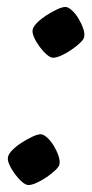

<svg xmlns="http://www.w3.org/2000/svg" viewBox="-20 -532 264 552"><path d="M62 0Q54 0 43.5 -9Q33 -18 23 -31.5Q13 -45 7 -58.5Q1 -72 3 -81Q5 -90 16 -101Q27 -112 42.5 -122Q58 -132 73 -139Q88 -146 97 -146Q105 -146 115.5 -136.5Q126 -127 134.5 -113Q143 -99 148 -84.5Q153 -70 151 -60Q150 -53 139.5 -43Q129 -33 114.5 -23Q100 -13 85.5 -6.5Q71 0 62 0ZM133 -366Q125 -366 114.5 -375Q104 -384 94 -397.5Q84 -411 78 -424.5Q72 -438 74 -447Q76 -456 87 -467Q98 -478 113.5 -488Q129 -498 144 -505Q159 -512 168 -512Q176 -512 186.5 -502.5Q197 -493 205.5 -479Q214 -465 219 -450.5Q224 -436 222 -426Q221 -419 210.5 -409Q200 -399 185.5 -389Q171 -379 156.5 -372.5Q142 -366 133 -366Z"/></svg>

Font: Texturina Medium
Style: Italic
Weight: 500
Italic angle: -11°
Designer: Guillermo Torres Carreño
Foundry: Omnibus-Type
Version: Version 1.002